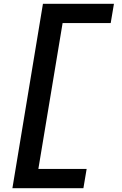

<svg xmlns="http://www.w3.org/2000/svg" viewBox="-20 -843 640 1006"><path d="M45 143 205 -823H577L560 -722H308L181 42H434L417 143Z"/></svg>

Font: Zed Sans Extended
Style: Bold Italic
Weight: 700
Width: 7
Italic angle: -9°
Designer: Belleve Invis
Foundry: Belleve Invis
Version: Version 1.0.0; ttfautohint (v1.8.4)